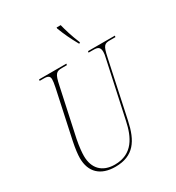

<svg xmlns="http://www.w3.org/2000/svg" viewBox="-220 -1077 1120 1220"><g transform="rotate(-30 339.5 -467.0)"><path d="M456 -784H464V-792C441 -847 423 -906 414 -944H384V-936C405 -882 423 -843 456 -784ZM266 10C401 10 453 -72 481 -204L569 -616C586 -698 597 -704 639 -704H677L679 -714H482L480 -704H514C545 -704 564 -699 564 -661C564 -649 562 -637 557 -616L469 -209C447 -105 402 -4 270 -4C179 -4 126 -58 126 -150C126 -171 129 -213 140 -268L215 -616C231 -693 243 -704 285 -704H321L323 -714H123L121 -704H153C183 -704 195 -696 195 -673C195 -663 193 -643 187 -616L112 -267C102 -218 97 -178 97 -151C97 -48 158 10 266 10Z"/></g></svg>

Font: Noto Serif Display Condensed Thin
Style: Italic
Weight: 100
Width: 3
Italic angle: -12°
Designer: Monotype Design Team
Foundry: Monotype Imaging Inc.
Version: Version 2.009